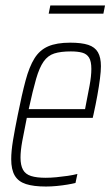

<svg xmlns="http://www.w3.org/2000/svg" viewBox="-20 -674 406 702"><path d="M148 8Q103 8 75 -1Q47 -10 34 -32Q21 -54 21 -92Q21 -121 27.5 -160.5Q34 -200 45 -254Q60 -329 73.5 -379.5Q87 -430 106 -460.5Q125 -491 156 -504.5Q187 -518 237 -518Q278 -518 302.5 -510Q327 -502 338 -483Q349 -464 349 -432Q349 -414 345.5 -386.5Q342 -359 336 -325.5Q330 -292 322 -256L319 -243H78Q68 -194 61.5 -158.5Q55 -123 55 -98Q55 -70 64 -53.5Q73 -37 93.5 -30.5Q114 -24 147 -24Q165 -24 186 -26Q207 -28 227.5 -31Q248 -34 263 -38L256 -5Q244 -2 226 1Q208 4 187.5 6Q167 8 148 8ZM85 -275H291L295 -296Q301 -326 307.5 -361Q314 -396 314 -422Q314 -450 305.5 -463.5Q297 -477 280.5 -481.5Q264 -486 239 -486Q202 -486 178.5 -478.5Q155 -471 139.5 -449Q124 -427 112 -385.5Q100 -344 85 -275ZM158 -624 164 -654H364L358 -624Z"/></svg>

Font: Saira Condensed Thin
Style: Italic
Weight: 250
Width: 3
Italic angle: -12°
Designer: Hector Gatti with collaboration of the Omnibus-Type team
Foundry: Omnibus-Type
Version: Version 1.101